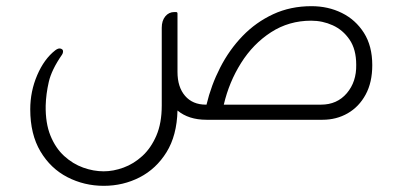

<svg xmlns="http://www.w3.org/2000/svg" viewBox="-20 -388 1285 622"><path d="M989 -368Q1043 -368 1087.5 -346Q1132 -324 1159 -281.5Q1186 -239 1186 -177Q1186 -121 1164.5 -81.5Q1143 -42 1106.5 -21Q1070 0 1025 0H649Q591 0 555 -30Q553 51 519.5 105Q486 159 432.5 186.5Q379 214 316 214Q253 214 198.5 186Q144 158 111 102.5Q78 47 78 -34Q78 -92 100.5 -144.5Q123 -197 159 -225Q167 -231 173 -231Q178 -231 181.5 -228Q185 -225 184 -219Q184 -216 181 -211Q147 -162 138 -122.5Q129 -83 128 -46Q127 11 143.5 51.5Q160 92 188 117.5Q216 143 249.5 155Q283 167 316 167Q347 167 380 155Q413 143 441 117.5Q469 92 486.5 51.5Q504 11 504 -46V-298Q504 -321 515.5 -335Q527 -349 545 -349H550Q555 -349 555 -344V-155Q555 -106 579.5 -77.5Q604 -49 647 -49H649Q664 -112 693.5 -169.5Q723 -227 766 -271.5Q809 -316 865 -342Q921 -368 989 -368ZM705 -49H1020Q1072 -49 1103.5 -86Q1135 -123 1134 -178Q1134 -228 1112.5 -259.5Q1091 -291 1058 -306Q1025 -321 988 -321Q916 -321 858 -283.5Q800 -246 761 -184Q722 -122 705 -49Z"/></svg>

Font: Zain Light
Style: Regular
Weight: 300
Designer: Zain,Boutros
Foundry: Mobile Telecommunications Company (Zain), 2024
Version: Version 1.51; ttfautohint (v1.8.4)